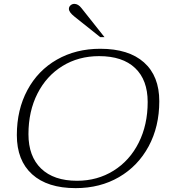

<svg xmlns="http://www.w3.org/2000/svg" viewBox="-20 -962 872 992"><path d="M67 -264Q67 -395 121.5 -496.5Q176 -598 274 -654Q372 -710 498 -710Q645 -710 724 -639.5Q803 -569 803 -439Q803 -308 748 -206Q693 -104 595 -47Q497 10 371 10Q225 10 146 -61.5Q67 -133 67 -264ZM743 -435Q743 -549 678 -610.5Q613 -672 492 -672Q386 -672 303 -621Q220 -570 173.5 -478.5Q127 -387 127 -269Q127 -154 192.5 -91Q258 -28 378 -28Q483 -28 566.5 -80Q650 -132 696.5 -224.5Q743 -317 743 -435ZM365 -876Q336 -899 336 -916Q336 -927 344.5 -934.5Q353 -942 364 -942Q384 -942 401 -920L520 -770H498Z"/></svg>

Font: Fahkwang ExtraLight
Style: Italic
Weight: 275
Italic angle: -10°
Designer: Suppakit Chalermlarp | Katatrad Co.,Ltd.
Foundry: Cadson Demak Co.,Ltd.
Version: Version 1.000; ttfautohint (v1.6)